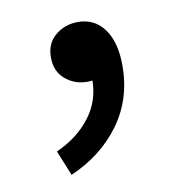

<svg xmlns="http://www.w3.org/2000/svg" viewBox="-48 -171 375 406"><g transform="rotate(-10 139.0 32.0)"><path d="M75 190 53 136Q100 115 127 79Q154 43 153 -3L143 -85L188 -18Q178 -7 166.5 -2.5Q155 2 142 2Q115 2 95 -15Q75 -32 75 -62Q75 -92 95.5 -109Q116 -126 144 -126Q180 -126 200.5 -97.5Q221 -69 221 -19Q221 53 181.5 107Q142 161 75 190Z"/></g></svg>

Font: Noto Sans HK
Style: Regular
Weight: 400
Designer: Ryoko NISHIZUKA 西塚涼子 (kana, bopomofo & ideographs); Paul D. Hunt (Latin, Greek & Cyrillic); Sandoll Communications 산돌커뮤니
Foundry: Adobe
Version: Version 2.004-H2;hotconv 1.0.118;makeotfexe 2.5.65603